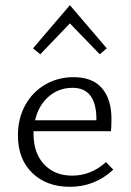

<svg xmlns="http://www.w3.org/2000/svg" viewBox="-20 -715 505 739"><path d="M135 -506 107 -529 249 -695 391 -529 364 -506 249 -625ZM416 -62Q345 4 249 4Q159 4 104 -49.5Q49 -103 49 -194Q49 -259 77 -310Q105 -361 154 -389.5Q203 -418 263 -418Q336 -418 372.5 -375.5Q409 -333 409 -258Q409 -225 407 -210H109V-201Q109 -126 149.5 -82.5Q190 -39 258 -39Q330 -39 388 -91ZM115 -252H351V-256Q351 -377 259 -377Q206 -377 167 -343Q128 -309 115 -252Z"/></svg>

Font: Isabella Sans
Style: Regular
Weight: 400
Designer: Original fonts by Christian Thalmann (Catharsis Fonts), Modifications by Cristiano Sobral
Version: Version 0.002;July 12, 2020;FontCreator 13.0.0.2655 64-bit; 